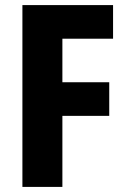

<svg xmlns="http://www.w3.org/2000/svg" viewBox="-20 -734 500 754"><path d="M225 0H68V-714H424V-582H225V-411H409V-279H225Z"/></svg>

Font: Noto Sans Arabic Cond ExtBd
Style: Regular
Weight: 800
Width: 3
Designer: Monotype Design Team, Nadine Chahine, Nizar Qandah and Khaled Hosny
Foundry: Monotype Imaging Inc.
Version: Version 2.012; ttfautohint (v1.8.4.7-5d5b)